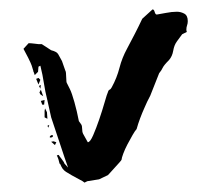

<svg xmlns="http://www.w3.org/2000/svg" viewBox="-20 -358 451 409"><path d="M107 -9Q105 -19 101 -27L105 -28Q106 -26 111.5 -19Q117 -12 117 -10L125 -1Q122 -9 117.5 -22.5Q113 -36 108 -51Q103 -66 98 -81Q93 -96 89 -108L81 -144Q76 -164 73.5 -181Q71 -198 66 -218L62 -216L61 -205L54 -198L52 -204Q51 -205 51 -207Q47 -221 45 -224.5Q43 -228 40 -235L30 -254L41 -266Q46 -266 53.5 -265Q61 -264 62 -264H69L89 -251Q101 -248 104 -242.5Q107 -237 112 -228L119 -208Q121 -205 121 -193.5Q121 -182 123 -180L129 -168Q133 -160 138.5 -140.5Q144 -121 148 -100L153 -93Q155 -90 155 -83.5Q155 -77 157 -73L167 -55Q172 -55 178.5 -70Q185 -85 191.5 -104Q198 -123 203 -140.5Q208 -158 210 -162Q211 -166 213.5 -167Q216 -168 218 -172Q229 -192 234.5 -213.5Q240 -235 251 -255Q260 -272 267.5 -286.5Q275 -301 283 -318L305 -338Q308 -338 309.5 -332.5Q311 -327 314 -327Q321 -328 333.5 -330.5Q346 -333 357 -333Q365 -333 372.5 -329Q380 -325 380 -313Q380 -308 378.5 -304Q377 -300 377 -295Q377 -292 378 -290L368 -285L357 -270Q351 -262 349 -250Q347 -238 340 -230Q329 -219 326.5 -213.5Q324 -208 319 -202L300 -154Q293 -141 288 -129Q283 -118 278.5 -106Q274 -94 271 -83Q268 -80 262.5 -70.5Q257 -61 251.5 -50.5Q246 -40 242.5 -30.5Q239 -21 239 -18Q239 -17 234.5 -12Q230 -7 225 -1.5Q220 4 215.5 9Q211 14 210 15L191 24L166 28L160 31L156 28Q141 20 133 15.5Q125 11 120.5 8Q116 5 113.5 1.5Q111 -2 108 -9ZM75 -122 76 -127 80 -119 81 -105 75 -108ZM57 -190 62 -192 66 -188 62 -178ZM75 -145 74 -135H70L67 -143ZM94 -57 100 -55 97 -49 89 -56ZM64 -161 67 -167 72 -153 66 -157ZM89 -70H91Q93 -70 93 -69Q93 -65 87 -65Q86 -65 86 -66Q86 -68 89 -70ZM66 -169 63 -175 67 -177ZM85 -92 83 -86 81 -90Z"/></svg>

Font: East Sea Dokdo Cyrillic
Style: Regular
Weight: 400
Version: Version 1.00 July 4, 2018, initial release